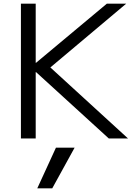

<svg xmlns="http://www.w3.org/2000/svg" viewBox="-20 -750 738 1040"><path d="M263.1 270H182L283 50H384.1ZM93.3 0V-730H173.4V-410H175.4L558.6 -730H663.4L252.8 -384.7L673.4 0H569.3L175.4 -359.3H173.4V0Z"/></svg>

Font: M PLUS 2 Thin
Style: Regular
Weight: 100
Designer: Coji Morishita
Foundry: UNDERFOREST DESIGN
Version: Version 1.001